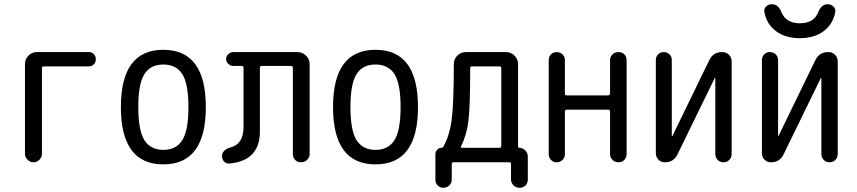

<svg xmlns="http://www.w3.org/2000/svg" viewBox="-20 -765 4040 905"><path d="M97.7 -40V-462.9Q97.7 -486.3 114.3 -502.9Q130.9 -519.5 154.3 -519.5H399.4Q413.1 -519.5 422.4 -509.8Q431.6 -500 431.6 -485.8Q431.6 -471.7 422.4 -461.9Q413.1 -452.1 399.4 -452.1H186.5Q177.7 -452.1 177.7 -444.3V-40Q177.7 -24.4 166 -12.2Q154.3 0 138.2 0Q122.1 0 109.9 -12.2Q97.7 -24.4 97.7 -40Z M839.4 -415.5Q810.5 -460.9 750 -460.9Q689.5 -460.9 660.6 -415.5Q631.8 -370.1 631.8 -260.3Q631.8 -150.4 660.6 -104.5Q689.5 -58.6 750 -58.6Q810.5 -58.6 839.4 -104.5Q868.2 -150.4 868.2 -260.3Q868.2 -370.1 839.4 -415.5ZM950.2 -260.3Q950.2 9.8 750 9.8Q549.8 9.8 549.8 -260.3Q549.8 -530.3 750 -530.3Q950.2 -530.3 950.2 -260.3Z M1060.5 5.9Q1046.9 6.8 1036.6 -3.4Q1026.4 -13.7 1026.4 -29.3Q1026.4 -43 1036.6 -53.7Q1046.9 -64.5 1061.5 -68.4Q1127.9 -84 1127.9 -165V-446.3Q1127.9 -454.1 1119.1 -454.1H1079.1Q1066.4 -454.1 1056.2 -463.9Q1045.9 -473.6 1045.9 -486.8Q1045.9 -500 1056.2 -509.8Q1066.4 -519.5 1079.1 -519.5H1381.8Q1405.3 -519.5 1422.4 -502.9Q1439.5 -486.3 1439.5 -462.9V-39.1Q1439.5 -23.4 1427.7 -11.7Q1416 0 1398.9 0Q1381.8 0 1371.1 -11.2Q1360.4 -22.5 1360.4 -39.1V-446.3Q1360.4 -454.1 1350.6 -454.1H1212.9Q1205.1 -454.1 1205.1 -446.3V-143.6Q1204.1 -6.8 1060.5 5.9Z M1839.4 -415.5Q1810.5 -460.9 1750 -460.9Q1689.5 -460.9 1660.6 -415.5Q1631.8 -370.1 1631.8 -260.3Q1631.8 -150.4 1660.6 -104.5Q1689.5 -58.6 1750 -58.6Q1810.5 -58.6 1839.4 -104.5Q1868.2 -150.4 1868.2 -260.3Q1868.2 -370.1 1839.4 -415.5ZM1950.2 -260.3Q1950.2 9.8 1750 9.8Q1549.8 9.8 1549.8 -260.3Q1549.8 -530.3 1750 -530.3Q1950.2 -530.3 1950.2 -260.3Z M2153.3 -76.2Q2149.4 -68.4 2157.2 -68.4H2335Q2342.8 -68.4 2342.8 -76.2V-444.3Q2342.8 -452.1 2335 -452.1H2204.1Q2196.3 -452.1 2196.3 -443.4Q2196.3 -263.7 2188 -195.8Q2179.7 -127.9 2153.3 -76.2ZM2032.2 82V-38.1Q2032.2 -49.8 2040.5 -59.1Q2048.8 -68.4 2060.5 -68.4Q2065.4 -68.4 2068.4 -71.3Q2098.6 -123 2108.9 -199.7Q2119.1 -276.4 2119.1 -461.9Q2119.1 -486.3 2135.7 -502.9Q2152.3 -519.5 2175.8 -519.5H2365.2Q2388.7 -519.5 2405.3 -502.9Q2421.9 -486.3 2421.9 -462.9V-74.2Q2421.9 -68.4 2427.7 -68.4Q2443.4 -68.4 2455.6 -56.2Q2467.8 -43.9 2467.8 -27.3V81.1Q2467.8 97.7 2457 108.9Q2446.3 120.1 2429.2 120.1Q2412.1 120.1 2400.4 108.4Q2388.7 96.7 2388.7 81.1V7.8Q2388.7 0 2380.9 0H2117.2Q2109.4 0 2109.4 7.8V82Q2109.4 97.7 2097.7 108.9Q2085.9 120.1 2069.8 120.1Q2053.7 120.1 2043 108.9Q2032.2 97.7 2032.2 82Z M2566.4 -38.1V-482.4Q2566.4 -498 2577.1 -508.8Q2587.9 -519.5 2604 -519.5Q2620.1 -519.5 2631.3 -508.8Q2642.6 -498 2642.6 -482.4V-324.2Q2642.6 -315.4 2651.4 -315.4H2846.7Q2854.5 -315.4 2855.5 -324.2V-481.4Q2855.5 -497.1 2866.7 -508.3Q2877.9 -519.5 2895 -519.5Q2912.1 -519.5 2922.9 -508.8Q2933.6 -498 2933.6 -481.4V-39.1Q2933.6 -22.5 2922.9 -11.2Q2912.1 0 2895 0Q2877.9 0 2866.7 -11.7Q2855.5 -23.4 2855.5 -39.1V-239.3Q2855.5 -248 2846.7 -248H2651.4Q2643.6 -248 2642.6 -239.3V-38.1Q2642.6 -22.5 2631.3 -11.2Q2620.1 0 2604 0Q2587.9 0 2577.1 -11.2Q2566.4 -22.5 2566.4 -38.1Z M3113.3 0Q3095.7 0 3083.5 -12.7Q3071.3 -25.4 3071.3 -43V-482.4Q3071.3 -498 3082 -508.8Q3092.8 -519.5 3108.9 -519.5Q3125 -519.5 3135.7 -508.8Q3146.5 -498 3146.5 -482.4V-124Q3146.5 -123 3147.5 -123Q3149.4 -123 3149.4 -124L3323.2 -481.4Q3341.8 -520.5 3385.7 -519.5Q3403.3 -519.5 3416 -506.8Q3428.7 -494.1 3428.7 -475.6V-39.1Q3428.7 -22.5 3417.5 -11.2Q3406.2 0 3390.1 0Q3374 0 3362.8 -11.2Q3351.6 -22.5 3351.6 -39.1V-396.5Q3351.6 -397.5 3350.6 -397.5Q3348.6 -397.5 3348.6 -396.5L3173.8 -38.1Q3156.2 0 3113.3 0Z M3881.8 -745.1Q3897.5 -745.1 3908.7 -733.9Q3919.9 -722.7 3917 -708Q3906.2 -650.4 3861.8 -617.7Q3817.4 -585 3750 -585Q3682.6 -585 3638.2 -617.7Q3593.8 -650.4 3583 -708Q3580.1 -722.7 3590.8 -733.9Q3601.6 -745.1 3618.2 -745.1Q3648.4 -745.1 3663.1 -708Q3684.6 -655.3 3750.5 -655.3Q3816.4 -655.3 3836.9 -708Q3851.6 -745.1 3881.8 -745.1ZM3613.3 0Q3595.7 0 3583.5 -12.7Q3571.3 -25.4 3571.3 -43V-482.4Q3571.3 -498 3582 -508.8Q3592.8 -519.5 3608.9 -519.5Q3625 -519.5 3636.2 -508.8Q3647.5 -498 3647.5 -482.4V-124V-123Q3649.4 -123 3649.4 -124L3823.2 -481.4Q3841.8 -520.5 3885.7 -519.5Q3903.3 -519.5 3916 -506.8Q3928.7 -494.1 3928.7 -475.6V-39.1Q3928.7 -22.5 3917.5 -11.2Q3906.2 0 3890.1 0Q3874 0 3862.8 -11.2Q3851.6 -22.5 3851.6 -39.1V-396.5Q3851.6 -397.5 3850.6 -397.5Q3848.6 -397.5 3848.6 -396.5L3673.8 -38.1Q3656.2 0 3613.3 0Z"/></svg>

Font: Rounded Mgen+ 2m regular
Style: Regular
Weight: 400
Designer: [Source Han Sans]
Ryoko NISHIZUKA  (kana & ideographs); Paul D. Hunt (Latin, Greek & Cyrillic); Wenlong ZHANG  (bopomofo
Version: Version 1.059.20150602